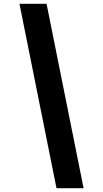

<svg xmlns="http://www.w3.org/2000/svg" viewBox="-20 -843 540 1006"><path d="M276 143 82 -823H224L418 143Z"/></svg>

Font: Iosevka Slab Heavy
Style: Italic
Weight: 900
Italic angle: -9°
Monospace: yes
Designer: Belleve Invis
Foundry: Belleve Invis
Version: Version 11.1.0; ttfautohint (v1.8.3)